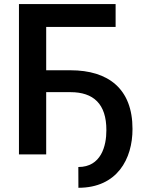

<svg xmlns="http://www.w3.org/2000/svg" viewBox="-20 -747 705 929"><path d="M539.4 -727.3H71.7V0H203.5V-301.1H321C431.8 -301.1 495 -244.7 494.7 -117.2C495 -39.8 468.8 61.1 359 61.1L359.4 161.6C546.9 161.6 621.4 22 621.1 -122.9C621.4 -317.5 503.9 -407 321 -407H203.5V-616.8H539.4Z"/></svg>

Font: Margiela Sans Semi Bold
Style: Regular
Weight: 600
Designer: Stefan Endress, Andreas Faust
Version: Version 1.100;FEAKit 1.0